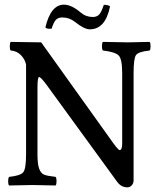

<svg xmlns="http://www.w3.org/2000/svg" viewBox="-20 -795 680 825"><path d="M379 -722Q396 -722 406 -732.5Q416 -743 426 -774Q442 -775 453 -768Q433 -669 366 -669Q342 -669 302 -701Q278 -720 248 -720Q229 -720 219.5 -709Q210 -698 202 -672Q183 -669 175 -677Q198 -775 255 -775Q287 -775 327 -741Q349 -722 379 -722ZM505 -481Q505 -542 489.5 -557Q474 -572 422 -578Q418 -583 418 -596.5Q418 -610 422 -615Q501 -613 530 -613Q551 -613 623 -615Q627 -610 627 -596Q627 -582 623 -578Q575 -573 564.5 -558.5Q554 -544 554 -481V-20Q554 -7 546 1.5Q538 10 528 10Q501 10 484 -13L179 -432Q155 -464 148 -464Q141 -464 141 -417V-132Q141 -89 148.5 -69.5Q156 -50 169.5 -44.5Q183 -39 219 -35Q223 -30 223 -16.5Q223 -3 219 2Q146 0 119 0Q88 0 19 2Q15 -2 15 -16Q15 -30 19 -35Q68 -40 80 -55Q92 -70 92 -132V-517Q88 -539 70.5 -557.5Q53 -576 26 -578Q22 -582 22 -596Q22 -610 26 -615L157 -613L451 -202Q487 -150 494 -150Q505 -150 505 -179Z"/></svg>

Font: Linux Libertine Mono O
Style: Mono
Weight: 400
Designer: Philipp H. Poll
Foundry: Philipp H. Poll
Version: Version 5.1.7